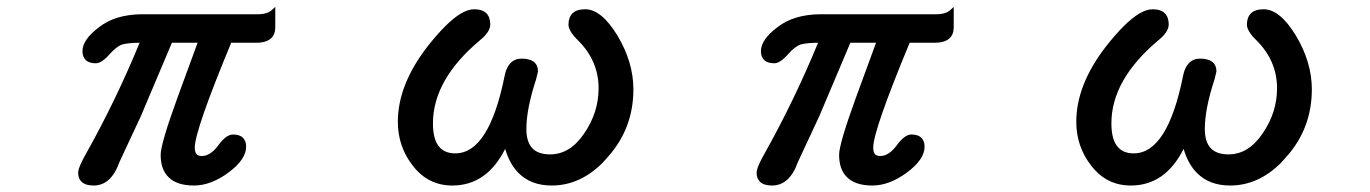

<svg xmlns="http://www.w3.org/2000/svg" viewBox="-20 -520 4040 566"><path d="M661.6 -394Q554.2 -135.3 554.2 -85Q554.2 -70.8 560.1 -64.9Q564.9 -60.1 575.2 -60.1Q599.6 -60.1 622.6 -90.3Q646.5 -123.5 666.5 -123.5Q686.5 -123.5 696 -114Q705.6 -104.5 705.6 -87.9Q705.6 -49.8 653.3 -11.2Q601.6 26.9 551.8 26.9Q501 26.9 476.6 2Q453.6 -20.5 453.6 -63.5Q453.6 -95.7 502.9 -231.4L562.5 -394H486.8L395.5 -178.2L332 -42Q307.6 26.9 255.9 26.9Q231.4 26.9 220.2 15.6Q210.4 5.9 210.4 -10.7Q210.4 -26.9 236.3 -71.8Q322.3 -225.6 391.6 -394Q358.4 -393.6 341.3 -389.2Q324.2 -383.8 303.7 -360.8Q279.8 -333.5 262.7 -333.5Q242.2 -333.5 232.7 -343Q223.1 -352.5 223.1 -369.1Q223.1 -403.3 272 -439.9Q319.3 -477.1 397.5 -478H740.2Q768.6 -478 782.2 -491.2L791.5 -499.5V-439.5Q791.5 -419.4 780.3 -408.2Q766.1 -394 735.4 -394Z M1469.2 -81.1Q1415 26.9 1313.5 26.9Q1241.7 26.9 1196.8 -31.7Q1152.8 -87.9 1152.8 -161.1Q1152.8 -269.5 1239.7 -382.3Q1296.9 -455.1 1338.4 -480Q1359.9 -492.7 1377.9 -492.7Q1401.9 -492.7 1413.6 -481Q1425.3 -469.2 1425.3 -448.2Q1425.3 -426.3 1396 -402.3Q1256.3 -285.6 1256.3 -156.2Q1256.3 -105 1277.8 -84Q1293.5 -67.9 1322.3 -67.9Q1421.4 -67.9 1467.3 -294.9Q1474.6 -334 1500 -344.2Q1507.8 -347.2 1519.3 -347.2Q1530.8 -347.2 1540.5 -344.2Q1565.9 -336.4 1565.9 -309.6V-309.1L1560.5 -286.6Q1531.7 -199.2 1531.7 -139.6Q1531.7 -100.6 1550.3 -82Q1567.4 -64.9 1601.6 -64.9Q1660.2 -64.9 1701.7 -126Q1744.6 -188 1744.6 -259.8Q1744.6 -340.3 1684.6 -400.4Q1655.8 -428.2 1655.8 -447.3Q1655.8 -468.8 1667.7 -480.7Q1679.7 -492.7 1705.1 -492.7Q1752.9 -492.7 1800.3 -415Q1847.2 -336.4 1847.2 -256.8Q1847.2 -142.6 1773.4 -59.1Q1764.6 -48.8 1755.9 -39.6Q1689 26.9 1606.4 26.9Q1545.4 26.9 1508.8 -9.8Q1482.4 -36.1 1469.2 -81.1Z M2661.6 -394Q2554.2 -135.3 2554.2 -85Q2554.2 -70.8 2560.1 -64.9Q2564.9 -60.1 2575.2 -60.1Q2599.6 -60.1 2622.6 -90.3Q2646.5 -123.5 2666.5 -123.5Q2686.5 -123.5 2696 -114Q2705.6 -104.5 2705.6 -87.9Q2705.6 -49.8 2653.3 -11.2Q2601.6 26.9 2551.8 26.9Q2501 26.9 2476.6 2Q2453.6 -20.5 2453.6 -63.5Q2453.6 -95.7 2502.9 -231.4L2562.5 -394H2486.8L2395.5 -178.2L2332 -42Q2307.6 26.9 2255.9 26.9Q2231.4 26.9 2220.2 15.6Q2210.4 5.9 2210.4 -10.7Q2210.4 -26.9 2236.3 -71.8Q2322.3 -225.6 2391.6 -394Q2358.4 -393.6 2341.3 -389.2Q2324.2 -383.8 2303.7 -360.8Q2279.8 -333.5 2262.7 -333.5Q2242.2 -333.5 2232.7 -343Q2223.1 -352.5 2223.1 -369.1Q2223.1 -403.3 2272 -439.9Q2319.3 -477.1 2397.5 -478H2740.2Q2768.6 -478 2782.2 -491.2L2791.5 -499.5V-439.5Q2791.5 -419.4 2780.3 -408.2Q2766.1 -394 2735.4 -394Z M3469.2 -81.1Q3415 26.9 3313.5 26.9Q3241.7 26.9 3196.8 -31.7Q3152.8 -87.9 3152.8 -161.1Q3152.8 -269.5 3239.7 -382.3Q3296.9 -455.1 3338.4 -480Q3359.9 -492.7 3377.9 -492.7Q3401.9 -492.7 3413.6 -481Q3425.3 -469.2 3425.3 -448.2Q3425.3 -426.3 3396 -402.3Q3256.3 -285.6 3256.3 -156.2Q3256.3 -105 3277.8 -84Q3293.5 -67.9 3322.3 -67.9Q3421.4 -67.9 3467.3 -294.9Q3474.6 -334 3500 -344.2Q3507.8 -347.2 3519.3 -347.2Q3530.8 -347.2 3540.5 -344.2Q3565.9 -336.4 3565.9 -309.6V-309.1L3560.5 -286.6Q3531.7 -199.2 3531.7 -139.6Q3531.7 -100.6 3550.3 -82Q3567.4 -64.9 3601.6 -64.9Q3660.2 -64.9 3701.7 -126Q3744.6 -188 3744.6 -259.8Q3744.6 -340.3 3684.6 -400.4Q3655.8 -428.2 3655.8 -447.3Q3655.8 -468.8 3667.7 -480.7Q3679.7 -492.7 3705.1 -492.7Q3752.9 -492.7 3800.3 -415Q3847.2 -336.4 3847.2 -256.8Q3847.2 -142.6 3773.4 -59.1Q3764.6 -48.8 3755.9 -39.6Q3689 26.9 3606.4 26.9Q3545.4 26.9 3508.8 -9.8Q3482.4 -36.1 3469.2 -81.1Z"/></svg>

Font: YuPearl-Medium
Style: Medium
Weight: 500
Designer: Max Yao
Foundry: Max-Everyday
Version: Version 1.011; ttfautohint (v1.8.3)